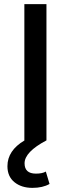

<svg xmlns="http://www.w3.org/2000/svg" viewBox="-20 -680 343 930"><path d="M202 151 220 211Q187 230 137 230Q84 230 50 202.5Q16 175 16 125Q16 49 99 0H98V-660H205V0Q99 56 99 111Q99 161 154 161Q185 161 202 151Z"/></svg>

Font: Elaine Sans Medium
Style: Regular
Weight: 500
Designer: Wei Huang
Foundry: Wei Huang
Version: Version 2.001;PS 002.001;hotconv 1.0.88;makeotf.lib2.5.64775